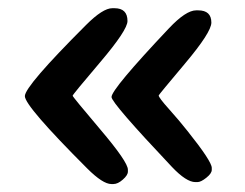

<svg xmlns="http://www.w3.org/2000/svg" viewBox="-20 -511 607 475"><path d="M295.4 -459Q295.4 -436.5 227.5 -356.7Q159.7 -276.9 159.7 -274.2Q159.7 -271.5 228 -190.9Q296.4 -110.4 296.4 -91.3V-86.4Q296.4 -77.6 283.9 -66.7Q271.5 -55.7 260.7 -55.7H255.4Q234.4 -55.7 195.8 -94.2Q41.5 -248.5 41.5 -273.2Q41.5 -297.9 192.9 -449.2Q234.4 -490.7 257.8 -490.7H263.2Q295.4 -490.7 295.4 -459ZM372.6 -274.9Q372.6 -269.5 398.2 -241Q423.8 -212.4 443.8 -187Q503.9 -111.8 503.9 -95.7V-90.8Q503.9 -82 490.5 -71.3Q477.1 -60.5 468.3 -60.5H463.4Q440.9 -60.5 405.3 -98.1Q255.9 -256.3 255.9 -271Q255.9 -290.5 397.9 -440.9Q439.9 -485.4 465.3 -485.4H470.2Q502.9 -485.4 502.9 -455.1Q502.9 -431.2 437.7 -353.8Q372.6 -276.4 372.6 -274.9Z"/></svg>

Font: Averia Libre
Style: Bold
Weight: 700
Version: Version 1.002